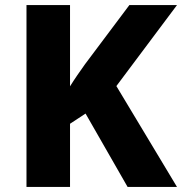

<svg xmlns="http://www.w3.org/2000/svg" viewBox="-20 -734 715 754"><path d="M675 0 437 -396 675 -714H488L314 -482C294 -454 273 -424 255 -395V-714H84V0H255V-248L316 -288L481 0Z"/></svg>

Font: Noto Sans Telugu ExtraBold
Style: Regular
Weight: 800
Designer: Jelle Bosma - Monotype Design Team
Foundry: Monotype Imaging Inc.
Version: Version 2.005